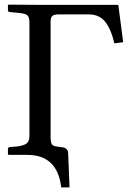

<svg xmlns="http://www.w3.org/2000/svg" viewBox="-20 -666 561 828"><path d="M98.1 2H17.1L14.2 -1V-22.9Q14.2 -32.2 24.9 -32.2L53.2 -34.2Q83 -38.1 95 -47.6Q106.9 -57.1 106.9 -79.1V-567.9Q106.9 -592.8 97.2 -600.6Q87.4 -608.4 56.2 -610.8L24.9 -613.8Q14.2 -613.8 14.2 -622.1V-644L17.1 -646Q137.7 -645 151.9 -645H490.2L511.2 -483.9L473.1 -479Q459.5 -539.1 434.1 -571.5Q408.7 -604 361.8 -604H231.9Q214.8 -604 206.5 -597.7Q198.2 -591.3 198.2 -573.2V-77.1Q198.2 -52.2 203.6 -43.7Q209 -35.2 231 -33.2L249 -30.8Q259.3 -29.8 266.4 -23.4Q273.4 -17.1 273.9 -6.8L279.8 142.1H244.1Q227.5 2 98.1 2Z"/></svg>

Font: Common Serif News
Style: Regular
Weight: 450
Designer: Philipp H. Poll, Khaled Hosny
Foundry: Stefan Peev, Context Ltd.
Version: Version 1.026